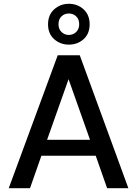

<svg xmlns="http://www.w3.org/2000/svg" viewBox="-20 -991 723 1011"><path d="M26 0 284 -700H400L656 0H544L484 -171H198L138 0ZM228 -255H454L341 -574ZM342 -756Q298 -756 265.5 -784.5Q233 -813 233 -863Q233 -913 265.5 -942Q298 -971 342 -971Q388 -971 420 -942Q452 -913 452 -863Q452 -813 420 -784.5Q388 -756 342 -756ZM342 -807Q365 -807 381 -822.5Q397 -838 397 -863Q397 -890 381 -905Q365 -920 342 -920Q320 -920 304 -905Q288 -890 288 -863Q288 -838 304 -822.5Q320 -807 342 -807Z"/></svg>

Font: DeepMind Sans Medium
Style: Regular
Weight: 500
Designer: Jonny Pinhorn / Modifications: Colophon Foundry
Foundry: Colophon Foundry
Version: Version 1.002; ttfautohint (v1.8.2)